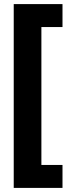

<svg xmlns="http://www.w3.org/2000/svg" viewBox="-20 -751 345 937"><path d="M285 166H47V-731H285V-619H182V54H285Z"/></svg>

Font: Noto Sans ExtraCondensed ExtraBold
Style: Regular
Weight: 800
Width: 2
Designer: Monotype Design Team
Foundry: Monotype Imaging Inc.
Version: Version 2.013; ttfautohint (v1.8.4.7-5d5b)